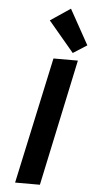

<svg xmlns="http://www.w3.org/2000/svg" viewBox="-61 -959 490 995"><g transform="rotate(5 184.0 -461.5)"><path d="M296 -695 163 -853 267 -923 368 -741ZM57 0 199 -658H326L186 0Z"/></g></svg>

Font: EauTest
Style: Bold Italic
Weight: 700
Italic angle: -12°
Designer: Christian Thalmann (Catharsis Fonts)
Version: Version 0.001;PS 000.001;hotconv 1.0.88;makeotf.lib2.5.64775